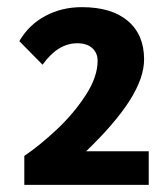

<svg xmlns="http://www.w3.org/2000/svg" viewBox="-20 -725 470 537"><path d="M34 -208ZM48 -289Q91 -318 138.5 -362.5Q186 -407 219.5 -458.5Q253 -510 253 -555Q253 -577 238 -590.5Q223 -604 196 -604Q142 -604 99 -544L34 -610Q61 -656 107 -680.5Q153 -705 209 -705Q292 -705 337.5 -666.5Q383 -628 383 -559Q383 -507 342.5 -443.5Q302 -380 221 -302H396V-208H48Z"/></svg>

Font: Sarabun
Style: Bold
Weight: 700
Designer: Suppakit Chalermlarp | Katatrad Co.,Ltd.
Foundry: Cadson Demak Co.,Ltd.
Version: Version 1.000; ttfautohint (v1.6)